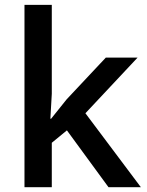

<svg xmlns="http://www.w3.org/2000/svg" viewBox="-20 -780 612 800"><path d="M195.8 0H82V-759.8H195.8V-389.2L189.9 -285.2H192.9L257.8 -366.2L420.9 -540H553.2L335.9 -308.1L566.9 0H432.1L258.8 -236.8L195.8 -185.1Z"/></svg>

Font: OpenSans-Semibold
Style: Regular
Weight: 600
Foundry: Ascender Corporation
Version: Version 1.10